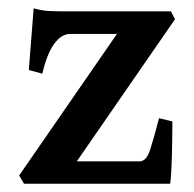

<svg xmlns="http://www.w3.org/2000/svg" viewBox="-20 -445 469 465"><path d="M397.5 -150.9Q397.5 -131.8 397 -100.1Q396.5 -68.4 395.3 -39.6Q394 -10.7 392.1 0H38.1L26.4 -20L263.2 -362.8H149.4Q129.4 -362.8 111.8 -339.6Q94.2 -316.4 82.5 -266.6L49.8 -275.4L61.5 -424.8Q81.1 -419.4 96.2 -418.5Q111.3 -417.5 140.1 -417.5H394L403.8 -398.4L166 -54.2H317.9Q334.5 -54.2 343.5 -82Q352.5 -109.9 365.2 -158.7Z"/></svg>

Font: Dai Banna SIL SemiBold
Style: Regular
Weight: 600
Designer: Victor Gaultney
Foundry: SIL International
Version: Version 4.000